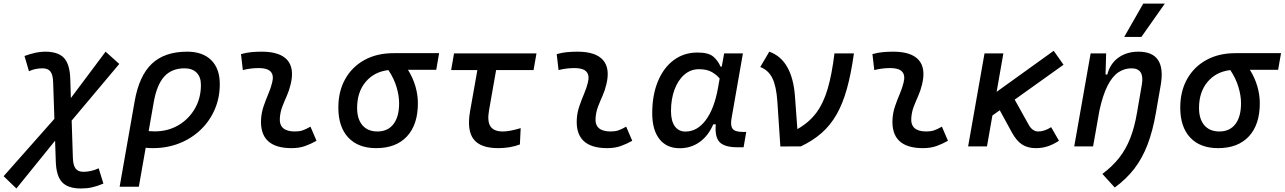

<svg xmlns="http://www.w3.org/2000/svg" viewBox="-85 -815 7152 1069"><path d="M6.3 234.4 -64.9 166 217.8 -153.3 210.9 -357.4Q209.5 -398.9 195.8 -416.7Q182.1 -434.6 151.9 -434.6Q110.4 -434.6 76.2 -418.5L51.3 -503.4Q87.4 -516.1 114 -521.7Q140.6 -527.3 166 -527.3Q238.8 -527.3 271.2 -492.4Q303.7 -457.5 306.2 -376.5L309.6 -269L502.9 -527.3L579.1 -459L314 -143.6L320.8 64.5Q322.3 106 336.2 123.8Q350.1 141.6 379.9 141.6Q421.4 141.6 464.4 122.1L490.7 207Q456.5 221.7 427.5 228Q398.4 234.4 365.7 234.4Q293.5 234.4 260.7 199.5Q228 164.6 225.6 83.5L221.7 -31.7Z M957 -527.3Q1043.5 -527.3 1091.1 -480.2Q1138.7 -433.1 1138.7 -346.7Q1138.7 -270.5 1110.6 -205.6Q1082.5 -140.6 1032 -92.3Q981.4 -43.9 913.6 -17.1Q845.7 9.8 765.6 9.8Q746.6 9.8 726.1 7.8L688 224.6H581.1L664.6 -250.5Q689.5 -393.1 760.5 -460.2Q831.5 -527.3 957 -527.3ZM742.7 -85Q758.8 -83.5 776.4 -83.5Q849.6 -83.5 907.7 -117.4Q965.8 -151.4 999.8 -210Q1033.7 -268.6 1033.7 -341.8Q1033.7 -386.2 1009.8 -410.4Q985.8 -434.6 942.4 -434.6Q871.1 -434.6 829.6 -388.9Q788.1 -343.3 771 -246.1Z M1643.6 -109.9 1677.2 -31.2Q1647.5 -14.2 1614.3 -2.2Q1581.1 9.8 1538.1 9.8Q1358.4 9.8 1368.7 -153.3Q1371.1 -189.9 1383.1 -224.6Q1395 -259.3 1408.9 -292Q1422.9 -324.7 1430.2 -355Q1451.2 -436 1356.4 -436Q1310.1 -436 1267.1 -424.8L1256.8 -513.7Q1285.6 -522 1314.5 -524.7Q1343.3 -527.3 1372.1 -527.3Q1473.1 -527.3 1514.2 -481.2Q1555.2 -435.1 1533.2 -345.2Q1524.9 -310.5 1511.5 -280.5Q1498 -250.5 1486.8 -221.2Q1475.6 -191.9 1473.1 -157.7Q1467.8 -83 1557.1 -83Q1581.5 -83 1599.9 -89.1Q1618.2 -95.2 1643.6 -109.9Z M2009.3 9.8Q1909.2 9.8 1854 -49.3Q1798.8 -108.4 1798.8 -215.8Q1798.8 -307.1 1837.2 -375.2Q1875.5 -443.4 1944.6 -481.2Q2013.7 -519 2106 -519H2359.9L2343.8 -426.3H2186.5Q2214.4 -381.3 2228 -334.2Q2241.7 -287.1 2241.7 -240.2Q2241.7 -121.1 2180.9 -55.7Q2120.1 9.8 2009.3 9.8ZM2077.6 -424.8Q1998 -415.5 1950.7 -358.9Q1903.3 -302.2 1903.3 -213.9Q1903.3 -151.9 1933.1 -117.4Q1962.9 -83 2016.6 -83Q2074.2 -83 2105.7 -124Q2137.2 -165 2137.2 -240.2Q2137.2 -282.2 2123 -329.8Q2108.9 -377.4 2077.6 -424.8Z M2689 9.8Q2589.8 9.8 2551.8 -40Q2513.7 -89.8 2532.2 -195.3L2572.8 -424.8H2426.8L2442.9 -517.6H2901.9L2885.7 -424.8H2677.2L2637.7 -200.2Q2627 -139.6 2645.8 -111.3Q2664.6 -83 2714.8 -83Q2752 -83 2814 -101.6L2809.6 -10.7Q2754.9 9.8 2689 9.8Z M3401.4 -109.9 3435.1 -31.2Q3405.3 -14.2 3372.1 -2.2Q3338.9 9.8 3295.9 9.8Q3116.2 9.8 3126.5 -153.3Q3128.9 -189.9 3140.9 -224.6Q3152.8 -259.3 3166.7 -292Q3180.7 -324.7 3188 -355Q3209 -436 3114.3 -436Q3067.9 -436 3024.9 -424.8L3014.6 -513.7Q3043.5 -522 3072.3 -524.7Q3101.1 -527.3 3129.9 -527.3Q3231 -527.3 3272 -481.2Q3313 -435.1 3291 -345.2Q3282.7 -310.5 3269.3 -280.5Q3255.9 -250.5 3244.6 -221.2Q3233.4 -191.9 3231 -157.7Q3225.6 -83 3314.9 -83Q3339.4 -83 3357.7 -89.1Q3376 -95.2 3401.4 -109.9Z M3933.6 -444.3 3946.8 -517.6H4051.3L3987.8 -154.8Q3981 -115.7 3993.9 -98.1Q4006.8 -80.6 4049.8 -80.6H4069.8L4055.2 4.9H4020.5Q3948.7 4.9 3921.4 -23.9Q3894 -52.7 3900.4 -122.6H3886.2Q3858.9 -59.1 3810.5 -24.4Q3762.2 10.3 3699.7 10.3Q3626.5 10.3 3586.4 -40.8Q3546.4 -91.8 3546.4 -184.1Q3546.4 -285.6 3577.9 -361.8Q3609.4 -438 3666 -480.2Q3722.7 -522.5 3798.3 -522.5Q3858.9 -522.5 3885.3 -500.7Q3911.6 -479 3926.8 -444.3ZM3806.6 -429.7Q3760.3 -429.7 3725.1 -399.2Q3689.9 -368.7 3670.4 -315.9Q3650.9 -263.2 3650.9 -196.3Q3650.9 -141.6 3672.1 -112.1Q3693.4 -82.5 3731.4 -82.5Q3796.9 -82.5 3844.5 -146.2Q3892.1 -210 3912.6 -325.7L3921.9 -377.9Q3906.2 -397.5 3878.9 -413.6Q3851.6 -429.7 3806.6 -429.7Z M4374 0 4259.8 0.5 4243.2 -249Q4237.3 -335.4 4215.1 -380.1Q4192.9 -424.8 4147.9 -441.9L4198.2 -527.3Q4262.2 -504.4 4297.6 -442.6Q4333 -380.9 4340.8 -283.2L4354.5 -96.2Q4418.9 -132.3 4459.2 -186Q4499.5 -239.7 4523.2 -320.3Q4546.9 -400.9 4561 -517.6H4669.4Q4653.8 -405.3 4630.6 -321.8Q4607.4 -238.3 4573 -178Q4538.6 -117.7 4489.7 -74.7Q4440.9 -31.7 4374 0Z M5159.2 -109.9 5192.9 -31.2Q5163.1 -14.2 5129.9 -2.2Q5096.7 9.8 5053.7 9.8Q4874 9.8 4884.3 -153.3Q4886.7 -189.9 4898.7 -224.6Q4910.6 -259.3 4924.6 -292Q4938.5 -324.7 4945.8 -355Q4966.8 -436 4872.1 -436Q4825.7 -436 4782.7 -424.8L4772.5 -513.7Q4801.3 -522 4830.1 -524.7Q4858.9 -527.3 4887.7 -527.3Q4988.8 -527.3 5029.8 -481.2Q5070.8 -435.1 5048.8 -345.2Q5040.5 -310.5 5027.1 -280.5Q5013.7 -250.5 5002.4 -221.2Q4991.2 -191.9 4988.8 -157.7Q4983.4 -83 5072.8 -83Q5097.2 -83 5115.5 -89.1Q5133.8 -95.2 5159.2 -109.9Z M5305.2 0 5396.5 -517.6H5501.5L5463.9 -303.7L5781.7 -532.2L5836.4 -454.6L5564.5 -260.3L5642.1 -121.1Q5663.1 -83 5695.8 -83Q5729.5 -83 5767.6 -106.9L5811 -31.2Q5776.9 -9.3 5746.8 0.2Q5716.8 9.8 5681.6 9.8Q5637.2 9.8 5606 -10.3Q5574.7 -30.3 5548.8 -77.6L5481.4 -201.2L5440.4 -171.9L5410.2 0Z M5896 0 5987.3 -517.6H6073.7L6070.3 -399.9H6080.1Q6095.7 -460.9 6142.1 -494.1Q6188.5 -527.3 6253.4 -527.3Q6410.2 -527.3 6377.4 -340.3L6351.1 -189Q6333.5 -86.4 6304.2 -10Q6274.9 66.4 6230.5 124.3Q6186 182.1 6121.6 229L6052.7 153.3Q6107.9 112.3 6145.8 64.2Q6183.6 16.1 6207.8 -45.4Q6231.9 -106.9 6245.6 -188L6272.5 -344.2Q6288.1 -434.6 6214.4 -434.6Q6175.3 -434.6 6141.8 -412.4Q6108.4 -390.1 6081.8 -338.4Q6055.2 -286.6 6036.1 -198.7L6001 0ZM6174.3 -609.4 6280.3 -794.9H6400.4L6270 -609.4Z M6696.8 9.8Q6596.7 9.8 6541.5 -49.3Q6486.3 -108.4 6486.3 -215.8Q6486.3 -307.1 6524.7 -375.2Q6563 -443.4 6632.1 -481.2Q6701.2 -519 6793.5 -519H7047.4L7031.2 -426.3H6874Q6901.9 -381.3 6915.5 -334.2Q6929.2 -287.1 6929.2 -240.2Q6929.2 -121.1 6868.4 -55.7Q6807.6 9.8 6696.8 9.8ZM6765.1 -424.8Q6685.5 -415.5 6638.2 -358.9Q6590.8 -302.2 6590.8 -213.9Q6590.8 -151.9 6620.6 -117.4Q6650.4 -83 6704.1 -83Q6761.7 -83 6793.2 -124Q6824.7 -165 6824.7 -240.2Q6824.7 -282.2 6810.5 -329.8Q6796.4 -377.4 6765.1 -424.8Z"/></svg>

Font: Cascadia Code NF
Style: Italic
Weight: 400
Italic angle: -10°
Monospace: yes
Designer: Aaron Bell
Foundry: Saja Typeworks
Version: Version 2404.023; ttfautohint (v1.8.4)